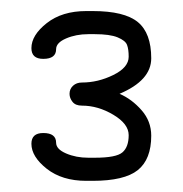

<svg xmlns="http://www.w3.org/2000/svg" viewBox="-20 -774 332 349"><path d="M140.6 -711.9Q118.2 -711.9 100.1 -704.1Q82 -696.3 82 -684.6Q82 -667 58.6 -667Q37.1 -667 37.1 -686.5Q37.1 -710 64.9 -731.9Q92.8 -753.9 136.7 -753.9H148.4Q206.1 -753.9 230.5 -733.9Q254.9 -713.9 254.9 -668Q254.9 -627.9 197.3 -603.5Q219.7 -593.8 237.3 -573.7Q254.9 -553.7 254.9 -527.3Q254.9 -484.4 230.5 -464.8Q206.1 -445.3 148.4 -445.3H136.7Q92.8 -445.3 64.9 -467.3Q37.1 -489.3 37.1 -512.7Q37.1 -532.2 58.6 -532.2Q82 -532.2 82 -514.6Q82 -502.9 100.1 -495.1Q118.2 -487.3 140.6 -487.3H152.3Q191.4 -487.3 202.6 -497.1Q213.9 -506.8 213.9 -528.3Q213.9 -548.8 186 -565.4Q158.2 -582 128.9 -582Q117.2 -582 111.8 -588.9Q106.4 -595.7 106.4 -603.5Q106.4 -612.3 112.8 -618.2Q119.1 -624 128.9 -624Q158.2 -624 186 -637.7Q213.9 -651.4 213.9 -670.9Q213.9 -684.6 210.9 -692.4Q208 -700.2 193.8 -706.1Q179.7 -711.9 152.3 -711.9Z"/></svg>

Font: Jura
Style: Book
Weight: 400
Version: Version 2.3